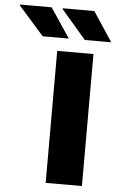

<svg xmlns="http://www.w3.org/2000/svg" viewBox="-182 -886 569 926"><g transform="rotate(5 103.0 -423.0)"><path d="M250.5 0H75V-639H250.5ZM30 -846 124.5 -704.5V-703H-1L-124 -842.5V-846ZM236.5 -846 330 -704.5V-703H203L83.5 -842V-846Z"/></g></svg>

Font: Anek Latin Expanded
Style: Bold
Weight: 700
Width: 7
Designer: Yesha Goshar
Foundry: Ek Type
Version: Version 1.003